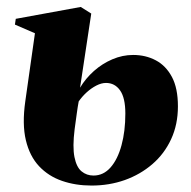

<svg xmlns="http://www.w3.org/2000/svg" viewBox="-20 -536 564 566"><path d="M250 11Q202.5 11 162.8 -2.8Q123 -16.5 95.2 -46Q67.5 -75.5 56.2 -122.8Q45 -170 54.5 -237L83 -438L24 -463.5L26.5 -480.5L218 -515.5L249 -496L216 -277.5Q232.5 -305 257 -326.8Q281.5 -348.5 311.2 -361.2Q341 -374 372.5 -374Q409.5 -374 439.2 -358.2Q469 -342.5 486.8 -309.2Q504.5 -276 504.5 -222.5Q504.5 -169 484.5 -125.8Q464.5 -82.5 429 -52Q393.5 -21.5 347.8 -5.2Q302 11 250 11ZM255.5 -18.5Q285 -18.5 306 -42.5Q327 -66.5 338.2 -107.8Q349.5 -149 349.5 -201.5Q349.5 -247.5 334 -269.5Q318.5 -291.5 292.5 -291.5Q279 -291.5 264 -283.8Q249 -276 235.5 -263.8Q222 -251.5 212 -237Q209 -221 206.5 -202.5Q204 -184 200 -155Q193.5 -103 199.5 -73Q205.5 -43 220.5 -30.8Q235.5 -18.5 255.5 -18.5Z"/></svg>

Font: Merriweather 144pt Black
Style: Italic
Weight: 900
Italic angle: -7.8°
Version: Version 2.101